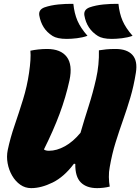

<svg xmlns="http://www.w3.org/2000/svg" viewBox="-20 -962 725 992"><path d="M359 -942Q364 -893 380 -855.5Q396 -818 432 -777Q407 -768 377.5 -764.5Q348 -761 325 -761Q300 -761 281.5 -765Q263 -769 252 -776Q222 -795 205.5 -821.5Q189 -848 183 -882Q178 -912 210 -924Q242 -935 282 -939Q322 -943 359 -942ZM592 -942Q597 -893 613 -855.5Q629 -818 665 -777Q640 -768 610.5 -764.5Q581 -761 558 -761Q533 -761 515 -765Q497 -769 486 -776Q428 -812 416 -882Q411 -912 443 -924Q475 -935 515 -939Q555 -943 592 -942ZM141 10Q110 10 85 -7.5Q60 -25 43 -54Q26 -83 19.5 -118Q13 -153 20 -187Q33 -249 55.5 -314.5Q78 -380 99 -448Q120 -516 130 -585Q141 -660 137 -700Q155 -704 178 -706.5Q201 -709 223 -709Q294 -709 325 -668Q356 -627 339 -547Q320 -460 288 -374Q256 -288 207 -190Q215 -183 233 -183Q273 -183 315.5 -206.5Q358 -230 396 -276Q415 -342 437.5 -412Q460 -482 476.5 -555Q493 -628 491 -702Q509 -705 529 -707Q549 -709 577 -709Q636 -709 664 -678.5Q692 -648 682 -586Q671 -517 653.5 -458Q636 -399 616 -342.5Q596 -286 577.5 -227Q559 -168 547 -99Q542 -74 542.5 -47Q543 -20 547 2Q532 6 514.5 8Q497 10 482 10Q427 10 397.5 -19.5Q368 -49 369 -115L362 -116Q311 -48 252 -19Q193 10 141 10Z"/></svg>

Font: Recursive Sn Csl St Blk
Style: Italic
Weight: 900
Italic angle: -15°
Version: Version 1.079;hotconv 1.0.112;makeotfexe 2.5.65598; ttfautoh